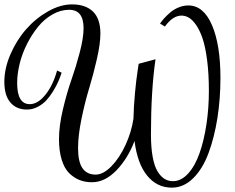

<svg xmlns="http://www.w3.org/2000/svg" viewBox="-123 -840 1084 885"><path d="M317.9 -35.2Q353 -35.2 390.6 -73.7Q428.2 -112.3 455.6 -171.9Q482.9 -231.4 492.2 -293Q493.2 -346.2 499 -409.4Q504.9 -472.7 510.7 -509.3L516.1 -545.9L593.8 -566.9Q572.8 -422.4 572.8 -220.2Q572.8 -160.6 580.6 -117.7Q588.4 -74.7 602.8 -50.8Q617.2 -26.9 634.8 -15.9Q652.3 -4.9 673.8 -4.9Q712.4 -4.9 744.4 -40.3Q776.4 -75.7 796.9 -134.3Q817.4 -192.9 828.6 -267.1Q839.8 -341.3 839.8 -420.9Q839.8 -499.5 831.8 -561.8Q823.7 -624 811 -661.9Q798.3 -699.7 781.2 -724.4Q764.2 -749 747.6 -758.5Q731 -768.1 713.9 -768.1Q673.3 -768.1 637.2 -717.8L614.7 -731Q622.1 -742.7 633.3 -755.1Q644.5 -767.6 661.1 -782Q677.7 -796.4 700 -805.7Q722.2 -814.9 745.1 -814.9Q814.9 -814.9 854 -724.4Q893.1 -633.8 893.1 -481Q893.1 -384.8 879.2 -296.1Q865.2 -207.5 838.4 -134.8Q811.5 -62 767.6 -18.6Q723.6 24.9 668.9 24.9Q600.6 24.9 555.4 -30.3Q510.3 -85.4 497.1 -189.9Q466.3 -109.4 413.6 -54.7Q360.8 0 300.8 0Q270 0 244.1 -10Q218.3 -20 196 -41.7Q173.8 -63.5 161.4 -103.8Q148.9 -144 148.9 -199.2Q148.9 -258.8 166.7 -334.7Q184.6 -410.6 205.6 -470.5Q226.6 -530.3 244.4 -597.7Q262.2 -665 262.2 -710Q262.2 -794.9 195.8 -794.9Q156.2 -794.9 118.7 -773.4Q81.1 -752 52.2 -716.3Q23.4 -680.7 1.2 -636.7Q-21 -592.8 -32.5 -545.9Q-43.9 -499 -43.9 -457Q-43.9 -359.9 14.2 -359.9Q51.3 -359.9 86.2 -403.1Q121.1 -446.3 140.1 -515.1L161.1 -504.9Q154.3 -483.9 145.5 -463.9Q136.7 -443.8 121.8 -419.4Q106.9 -395 90.3 -377.2Q73.7 -359.4 50.3 -347.2Q26.9 -335 1 -335Q-47.4 -335 -75.2 -367.7Q-103 -400.4 -103 -462.9Q-103 -524.9 -74.7 -590.1Q-46.4 -655.3 -2.4 -705.3Q41.5 -755.4 98.4 -787.6Q155.3 -819.8 209 -819.8Q271.5 -819.8 305.7 -786.6Q339.8 -753.4 339.8 -685.1Q339.8 -639.2 323.7 -568.4Q307.6 -497.6 288.3 -434.3Q269 -371.1 252.9 -293.5Q236.8 -215.8 236.8 -158.2Q236.8 -93.8 257.3 -64.5Q277.8 -35.2 317.9 -35.2Z"/></svg>

Font: Rochester
Style: Regular
Weight: 400
Designer: Gillian Fisher
Foundry: Font Diner, Inc DBA Sideshow
Version: Version 1.005